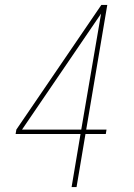

<svg xmlns="http://www.w3.org/2000/svg" viewBox="-20 -755 540 775"><path d="M269 0 305 -214H43L46 -232L389 -735H413L328 -232H410L407 -214H325L289 0ZM69 -232H308L388 -700Z"/></svg>

Font: iosevka_custom_sans_ss08 Thin
Style: Italic
Weight: 100
Italic angle: -10°
Designer: Belleve Invis
Foundry: Belleve Invis
Version: Version 10.3.0; ttfautohint (v1.8.3)